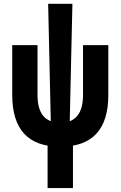

<svg xmlns="http://www.w3.org/2000/svg" viewBox="-20 -752 626 997"><path d="M293 9.8Q43.5 9.8 43.5 -258.8V-517.6H174.8V-258.8Q174.8 -114.7 293 -114.7Q411.1 -114.7 411.1 -258.8V-517.6H542.5V-258.8Q542.5 9.8 293 9.8ZM227.1 224.6V-61H358.9V224.6ZM244.6 -84 230 -732.4H356L341.3 -84Z"/></svg>

Font: Cascadia Code
Style: Regular
Weight: 400
Monospace: yes
Designer: Aaron Bell
Foundry: Saja Typeworks
Version: Version 2106.017